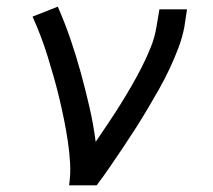

<svg xmlns="http://www.w3.org/2000/svg" viewBox="-20 -558 640 578"><path d="M188 0Q193 -34 191 -67.5Q189 -101 184 -134Q179 -167 172.5 -199Q166 -231 158.5 -262.5Q151 -294 142 -325.5Q133 -357 123.5 -388Q114 -419 102.5 -449Q91 -479 78 -508L154 -538Q175 -490 192 -440.5Q209 -391 223 -340Q237 -289 249 -237Q261 -185 268 -131Q287 -159 305.5 -186.5Q324 -214 341.5 -242Q359 -270 375.5 -298.5Q392 -327 407 -356.5Q422 -386 434 -416Q446 -446 451 -477L460 -530H543L535 -477Q529 -445 517 -413.5Q505 -382 490.5 -351Q476 -320 459 -290Q442 -260 424.5 -230.5Q407 -201 388.5 -172Q370 -143 350.5 -114Q331 -85 311.5 -56.5Q292 -28 271 0Z"/></svg>

Font: Iosevka Curly Extended Oblique
Style: Regular
Weight: 400
Width: 7
Italic angle: -9°
Monospace: yes
Designer: Belleve Invis
Foundry: Belleve Invis
Version: Version 11.1.0; ttfautohint (v1.8.3)